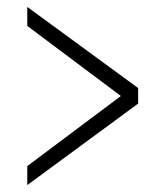

<svg xmlns="http://www.w3.org/2000/svg" viewBox="-20 -536 470 556"><path d="M59 0V-55L330 -258L59 -461V-516L380 -281V-236Z"/></svg>

Font: Mohave Light
Style: Regular
Weight: 300
Designer: Gumpita Rahayu
Foundry: Tokotype
Version: Version 2.003